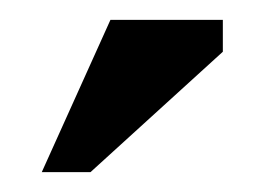

<svg xmlns="http://www.w3.org/2000/svg" viewBox="-20 -694 262 193"><path d="M71 -521H22L91 -674H204V-642Z"/></svg>

Font: STIX Two Text
Style: Bold
Weight: 700
Designer: Ross Mills, John Hudson & Paul Hanslow, Tiro Typeworks Ltd; with prior portions MicroPress Inc., and Coen Hoffman.
Foundry: Tiro Typeworks Ltd
Version: Version 2.13 b171